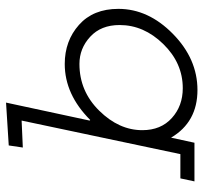

<svg xmlns="http://www.w3.org/2000/svg" viewBox="-39 -615 664 626"><g transform="rotate(-90 293.0 -302.0)"><path d="M131.8 -605.5 271.5 -614.3 212.9 -341.8 214.8 -339.8Q297.9 -422.9 397.5 -422.9Q472.7 -422.9 524.9 -376.5Q577.1 -330.1 577.1 -248Q577.1 -150.4 495.6 -70.3Q414.1 9.8 312.5 9.8Q208 9.8 157.2 -76.2L140.6 0H14.6L24.4 -45.9H103.5L212.9 -563.5L125 -559.6ZM397.5 -375Q308.6 -375 245.1 -310.5Q181.6 -246.1 181.6 -169.9Q181.6 -109.4 221.2 -73.7Q260.7 -38.1 318.4 -38.1Q400.4 -38.1 462.4 -101.6Q524.4 -165 524.4 -244.1Q524.4 -304.7 486.3 -339.8Q448.2 -375 397.5 -375Z"/></g></svg>

Font: Thabit-Oblique
Style: Oblique
Weight: 500
Designer: Regenerated by Nadim Shaikli
Foundry: MAK Alagha
Version: 0.01